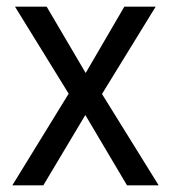

<svg xmlns="http://www.w3.org/2000/svg" viewBox="-20 -556 512 576"><path d="M186 -275 17 0H110L236 -211L361 0H456L286 -274L447 -536H353L237 -337L120 -536H25Z"/></svg>

Font: Noto Sans Bengali UI SemiCondensed
Style: Regular
Weight: 400
Width: 4
Designer: Jelle Bosma - Monotype Design Team
Foundry: Monotype Imaging Inc.
Version: Version 2.003